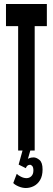

<svg xmlns="http://www.w3.org/2000/svg" viewBox="-20 -755 265 963"><path d="M71 0V-624H10V-735H215V-624H154V0ZM148.5 34.5Q162.5 34.5 178 47.2Q193.5 60 193.5 95Q193.5 127.5 181 148.2Q168.5 169 149.2 178.5Q130 188 109.5 188Q92 188 73.5 180.2Q55 172.5 46.5 163L64 117Q70 123.5 84.5 131Q99 138.5 113 138.5Q127.5 138.5 137.5 128.5Q147.5 118.5 147.5 100Q147.5 84.5 142 78Q136.5 71.5 130.5 71.5Q115.5 71.5 109.5 88.5L73.5 70.5L93 0H132L116.5 54H113.5Q116 43 125.5 38.8Q135 34.5 148.5 34.5Z"/></svg>

Font: League Gothic Condensed
Style: Regular
Weight: 400
Width: 3
Designer: The League of Moveable Type
Version: Version 2.001